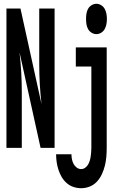

<svg xmlns="http://www.w3.org/2000/svg" viewBox="-20 -780 640 1013"><path d="M14 0V-735H88L199 -231Q193 -283 190 -335.5Q187 -388 187 -441V-735H268V0H194L83 -504Q89 -452 92 -399.5Q95 -347 95 -294V0ZM489 -600Q475 -600 463 -607.5Q451 -615 444.5 -627Q438 -639 436 -652.5Q434 -666 434 -680Q434 -694 436 -707.5Q438 -721 444.5 -733Q451 -745 463 -752.5Q475 -760 489 -760Q502 -760 514 -752.5Q526 -745 532.5 -733Q539 -721 541.5 -707.5Q544 -694 544 -680Q544 -666 541.5 -652.5Q539 -639 532.5 -627Q526 -615 514 -607.5Q502 -600 489 -600ZM408 213Q388 213 368 206.5Q348 200 332 186Q316 172 305.5 154Q295 136 288.5 116Q282 96 279 75.5Q276 55 276 34H357Q357 47 359.5 60Q362 73 368 84.5Q374 96 384.5 104Q395 112 408 112Q420 112 429.5 105Q439 98 444.5 88.5Q450 79 453.5 68Q457 57 458.5 45.5Q460 34 461 22.5Q462 11 462 0V-429H380V-530H543V0Q543 24 541 47.5Q539 71 533.5 93.5Q528 116 518 138Q508 160 492 177.5Q476 195 454 204Q432 213 408 213Z"/></svg>

Font: Iosevka Curly Extended
Style: Bold
Weight: 700
Width: 7
Monospace: yes
Designer: Belleve Invis
Foundry: Belleve Invis
Version: Version 11.1.0; ttfautohint (v1.8.3)